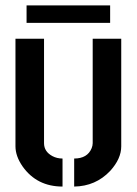

<svg xmlns="http://www.w3.org/2000/svg" viewBox="-20 -684 505 709"><path d="M78.1 -599.6V-664.1H386.7V-599.6ZM37.1 -143.6V-541H142.6V-155.3Q142.6 -124 173.8 -107.4Q190.4 -98.6 210.9 -98.6V4.9Q116.2 4.9 63.5 -69.3Q37.1 -107.4 37.1 -143.6ZM253.9 4.9V-98.6Q302.7 -98.6 318.4 -136.7Q322.3 -146.5 322.3 -155.3V-541H427.7V-143.6Q427.7 -97.7 386.7 -52.7Q333 3.9 253.9 4.9Z"/></svg>

Font: Post No Bills Colombo
Style: Bold
Weight: 800
Designer: Kosala Senevirathne, Siva Puranthara, Lasantha Premarathna, Tharique Azeez
Foundry: Mooniak
Version: Version 1.220 ; ttfautohint (v1.5)